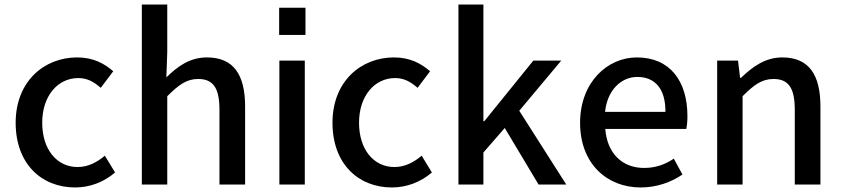

<svg xmlns="http://www.w3.org/2000/svg" viewBox="-20 -815 3717 846"><path d="M311 11C375 11 437 -12 487 -55L442 -129C409 -101 369 -79 322 -79C230 -79 166 -157 166 -274C166 -392 234 -471 325 -471C364 -471 393 -455 424 -428L479 -501C440 -535 391 -562 320 -562C175 -562 49 -457 49 -274C49 -94 162 11 311 11Z M717 -795H605V-2H717V-391C767 -441 802 -467 853 -467C918 -467 947 -429 947 -332V-2H1060V-346C1060 -486 1009 -562 892 -562C815 -562 761 -521 713 -474L717 -586Z M1326 -661V-781H1210V-661ZM1211 -548V-2H1323V-548Z M1707 11C1771 11 1833 -12 1883 -55L1838 -129C1805 -101 1765 -79 1718 -79C1626 -79 1562 -157 1562 -274C1562 -392 1630 -471 1721 -471C1760 -471 1789 -455 1820 -428L1875 -501C1836 -535 1787 -562 1716 -562C1571 -562 1445 -457 1445 -274C1445 -94 1558 11 1707 11Z M2110 -795H2000V-2H2110V-143L2204 -251L2353 -2H2475L2268 -327L2453 -548H2330L2114 -281H2110Z M2803 11C2874 11 2937 -12 2987 -46L2949 -116C2909 -89 2867 -75 2818 -75C2721 -75 2655 -140 2647 -247H3004C3007 -262 3009 -280 3009 -303C3009 -458 2932 -562 2786 -562C2657 -562 2536 -453 2536 -274C2536 -94 2654 11 2803 11ZM2912 -322H2646C2656 -420 2719 -476 2788 -476C2869 -476 2913 -420 2912 -322Z M3232 -548H3140V-2H3252V-391C3302 -441 3337 -467 3388 -467C3453 -467 3482 -429 3482 -332V-2H3595V-346C3595 -486 3544 -562 3427 -562C3352 -562 3296 -521 3245 -472H3241Z"/></svg>

Font: Bithumb Trading Sans Medium
Style: Regular
Weight: 500
Designer: Ham Hyungwon
Foundry: Bithumb
Version: Version 1.200;FEAKit 1.0